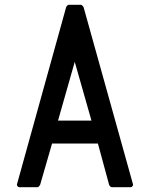

<svg xmlns="http://www.w3.org/2000/svg" viewBox="-20 -798 628 804"><path d="M448 -14Q445 -14 441.5 -17.5Q438 -21 437 -24L390 -197H198L148 -24Q147 -22 143.5 -18Q140 -14 137 -14H61Q57 -14 53.5 -18Q50 -22 51 -26L257 -768Q258 -771 261.5 -774.5Q265 -778 268 -778H319Q322 -778 325.5 -774Q329 -770 330 -768L537 -26Q538 -22 534.5 -18Q531 -14 527 -14ZM363 -293 293 -539 223 -293Z"/></svg>

Font: Kanalisirung
Style: Regular
Weight: 500
Designer: Peter Wiegel
Foundry: Peter Wiegel
Version: 1.000